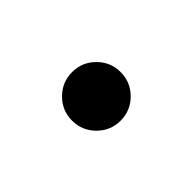

<svg xmlns="http://www.w3.org/2000/svg" viewBox="-33 -161 257 257"><g transform="rotate(45 96.0 -32.0)"><path d="M96 14Q77 14 63.5 0.5Q50 -13 50 -32Q50 -51 63.5 -64.5Q77 -78 96 -78Q115 -78 128.5 -64.5Q142 -51 142 -32Q142 -13 128.5 0.5Q115 14 96 14Z"/></g></svg>

Font: Figtree Light
Style: Regular
Weight: 300
Designer: Erik Kennedy
Foundry: Erik Kennedy
Version: Version 2.001;gftools[0.9.30]